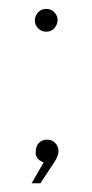

<svg xmlns="http://www.w3.org/2000/svg" viewBox="-20 -362 210 436"><path d="M103 6.8 71.8 54.2H51.8L79.1 6.8Q61 0 61 -15.1Q61 -30.3 68.4 -37.6Q75.7 -44.9 86.9 -44.9Q98.1 -44.9 105.5 -37.1Q112.8 -29.3 112.8 -18.6Q112.8 -7.8 103 6.8ZM66.4 -334Q73.7 -341.8 85 -341.8Q96.2 -341.8 103.5 -334Q110.8 -326.2 110.8 -316.4Q110.8 -306.6 103.5 -297.9Q96.2 -290 85 -290Q73.7 -290 66.4 -297.9Q59.1 -305.7 59.1 -315.4Q59.1 -325.2 66.4 -334Z"/></svg>

Font: Montserrat-Hairline
Style: Regular
Weight: 250
Designer: Julieta Ulanovsky
Foundry: Julieta Ulanovsky
Version: Version 1.000;PS 002.000;hotconv 1.0.70;makeotf.lib2.5.58329